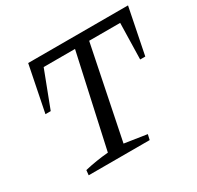

<svg xmlns="http://www.w3.org/2000/svg" viewBox="-141 -812 1002 976"><g transform="rotate(-30 360.0 -324.0)"><path d="M720 -648 666 -379H636L641 -591H459L349 -51L480 -31L473 0H115L118 -29Q152 -37 186.5 -42.5Q221 -48 257 -51L376 -591H192L111 -379H80L134 -648Z"/></g></svg>

Font: Piazzolla
Style: Italic
Weight: 400
Italic angle: -11.3°
Designer: Juan Pablo del Peral
Foundry: Huerta Tipografica
Version: Version 1.330